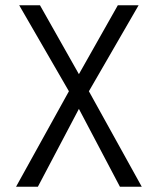

<svg xmlns="http://www.w3.org/2000/svg" viewBox="-20 -490 600 730"><path d="M41 220H124L280 -76L436 220H519L318 -143L507 -470H428L280 -208L132 -470H53L242 -143Z"/></svg>

Font: Kreadon Medium
Style: Regular
Weight: 500
Designer: kohakuno
Foundry: StudioGnu
Version: Version 1.000;Glyphs 3.1.2 (3151)